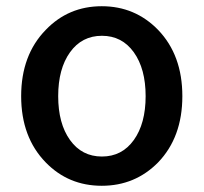

<svg xmlns="http://www.w3.org/2000/svg" viewBox="-20 -584 654 617"><path d="M127 -62Q48 -143 48 -275Q48 -407 127 -488Q200 -564 307 -564Q414 -564 488 -488Q566 -407 566 -275Q566 -143 488 -62Q414 13 307 13Q200 13 127 -62ZM205 -134Q243 -81 307.5 -81Q372 -81 410 -134Q448 -187 448 -275Q448 -363 410 -416Q372 -469 307.5 -469Q243 -469 205 -416Q167 -363 167 -275Q167 -187 205 -134Z"/></svg>

Font: Resource Han Rounded JP Medium
Style: Regular
Weight: 500
Designer: Cyano Hao (round all glyphs); Ryoko NISHIZUKA 西塚涼子 (kana, bopomofo & ideographs); Paul D. Hunt (Latin, Greek & Cyrillic)
Foundry: Cyano Hao
Version: 0.990